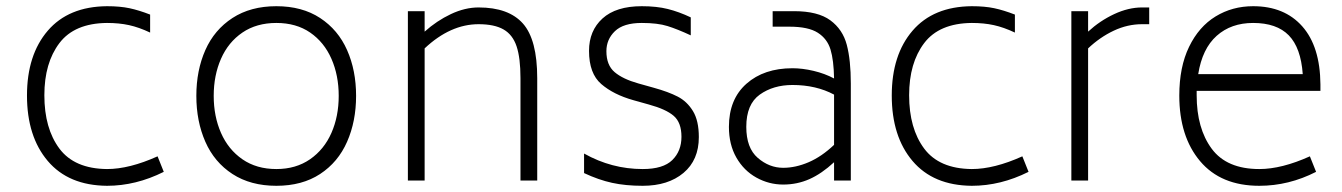

<svg xmlns="http://www.w3.org/2000/svg" viewBox="-20 -582 4327 619"><path d="M67 -274Q67 -405 134 -483Q201 -561 325 -562Q367 -562 397.5 -555.5Q428 -549 464 -535V-477Q428 -494 396 -501Q364 -508 325 -508Q220 -507 171.5 -443Q123 -379 123 -275Q123 -168 171.5 -103Q220 -38 325 -37Q397 -37 488 -78L508 -28Q418 17 325 17Q201 16 134 -63Q67 -142 67 -274Z M613 -273Q613 -355 642 -420.5Q671 -486 729.5 -524Q788 -562 871 -562Q954 -562 1012 -524Q1070 -486 1099 -420.5Q1128 -355 1128 -273Q1128 -191 1099 -125Q1070 -59 1012 -21Q954 17 871 17Q788 17 729.5 -21Q671 -59 642 -125Q613 -191 613 -273ZM1072 -273Q1072 -339 1048.5 -392.5Q1025 -446 980 -477Q935 -508 871 -508Q807 -508 761.5 -477Q716 -446 692.5 -392.5Q669 -339 669 -273Q669 -207 692.5 -153.5Q716 -100 761.5 -68.5Q807 -37 871 -37Q934 -37 979.5 -68.5Q1025 -100 1048.5 -153.5Q1072 -207 1072 -273Z M1712 -330V0H1658V-330Q1658 -395 1645.5 -432.5Q1633 -470 1603.5 -487Q1574 -504 1523 -504Q1432 -504 1349 -426V0H1295V-546H1349V-480Q1388 -515 1433.5 -536.5Q1479 -558 1523 -558Q1620 -558 1666 -506Q1712 -454 1712 -330Z M1863 -24V-87Q1952 -37 2052 -37Q2118 -37 2147.5 -66Q2177 -95 2177 -141Q2177 -187 2152 -208.5Q2127 -230 2072 -245L2022 -259Q1958 -277 1918.5 -311Q1879 -345 1879 -418Q1879 -483 1922.5 -522.5Q1966 -562 2049 -562Q2097 -562 2133 -553Q2169 -544 2207 -526V-468Q2164 -488 2132 -498Q2100 -508 2049 -508Q1990 -508 1962.5 -481.5Q1935 -455 1935 -417Q1935 -372 1961.5 -349.5Q1988 -327 2038 -313L2088 -299Q2135 -286 2165 -270.5Q2195 -255 2214 -224Q2233 -193 2233 -140Q2233 -66 2183.5 -24.5Q2134 17 2052 17Q1997 17 1953.5 7.5Q1910 -2 1863 -24Z M2723 -313V0H2669V-59Q2629 -22 2589.5 -4.5Q2550 13 2505 13Q2459 13 2418.5 -9.5Q2378 -32 2354 -74Q2330 -116 2330 -173Q2330 -262 2386.5 -312Q2443 -362 2535 -362Q2567 -362 2603 -353.5Q2639 -345 2669 -329Q2668 -388 2657.5 -422.5Q2647 -457 2616.5 -476.5Q2586 -496 2525 -496H2471V-546H2540Q2617 -546 2657 -516.5Q2697 -487 2710 -437.5Q2723 -388 2723 -313ZM2669 -115V-277Q2611 -308 2535 -308Q2473 -308 2429.5 -277Q2386 -246 2386 -173Q2386 -105 2423 -73Q2460 -41 2505 -41Q2545 -41 2587 -59Q2629 -77 2669 -115Z M2855 -274Q2855 -405 2922 -483Q2989 -561 3113 -562Q3155 -562 3185.5 -555.5Q3216 -549 3252 -535V-477Q3216 -494 3184 -501Q3152 -508 3113 -508Q3008 -507 2959.5 -443Q2911 -379 2911 -275Q2911 -168 2959.5 -103Q3008 -38 3113 -37Q3185 -37 3276 -78L3296 -28Q3206 17 3113 17Q2989 16 2922 -63Q2855 -142 2855 -274Z M3685 -558V-504H3662Q3615 -504 3570.5 -483Q3526 -462 3488 -426V0H3434V-546H3488V-480Q3526 -515 3572 -536.5Q3618 -558 3662 -558Z M3838 -275Q3838 -168 3886.5 -102.5Q3935 -37 4040 -37Q4112 -37 4203 -78L4223 -28Q4135 17 4040 17Q3916 17 3849 -62.5Q3782 -142 3782 -274Q3782 -366 3813.5 -431Q3845 -496 3899 -529Q3953 -562 4020 -562Q4121 -562 4178.5 -497Q4236 -432 4237 -310V-289H3838ZM3843 -343H4180Q4174 -428 4135 -468Q4096 -508 4020 -508Q3949 -508 3902.5 -466.5Q3856 -425 3843 -343Z"/></svg>

Font: Biryani ExtraLight
Style: Regular
Weight: 275
Designer: Dan Reynolds and Mathieu Reguer
Foundry: Dan Reynolds and Mathieu Reguer
Version: Version 1.004; ttfautohint (v1.1) -l 5 -r 5 -G 72 -x 0 -D la